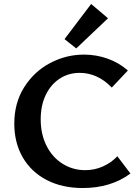

<svg xmlns="http://www.w3.org/2000/svg" viewBox="-20 -940 703 967"><path d="M305 -743 439 -920 524 -848 364 -696ZM52 -317Q52 -422 102 -501Q152 -580 232.5 -622.5Q313 -665 403 -665Q464 -665 521 -645Q578 -625 624 -585L543 -499Q472 -573 381 -573Q326 -573 281.5 -544.5Q237 -516 211 -463Q185 -410 185 -339Q185 -264 214.5 -205.5Q244 -147 295.5 -115Q347 -83 409 -83Q457 -83 499 -102Q541 -121 571 -153L637 -66Q538 7 397 7Q293 7 215 -33.5Q137 -74 94.5 -147.5Q52 -221 52 -317Z"/></svg>

Font: Ysabeau SC
Style: Bold
Weight: 700
Designer: Christian Thalmann (Catharsis Fonts)
Version: Version 0.003